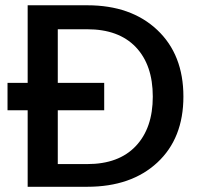

<svg xmlns="http://www.w3.org/2000/svg" viewBox="-20 -715 760 735"><path d="M314 -694.8Q481.9 -694.8 582 -600.3Q682.1 -505.9 682.1 -345.2Q682.1 -185.5 582.3 -92.8Q482.4 0 314 0H85.9V-293H8.8V-397.9H85.9V-694.8ZM201.2 -86.9H314Q434.6 -86.9 499.8 -155.8Q564.9 -224.6 564.9 -345.2Q564.9 -466.3 499.8 -534.7Q434.6 -603 314 -603H201.2V-397.9H378.9V-293H201.2Z"/></svg>

Font: SVN-Poppins Medium
Style: Regular
Weight: 500
Designer: Ninad Kale (Devanagari), Jonny Pinhorn (Latin)
Foundry: Indian Type Foundry
Version: Version 3.002 2017